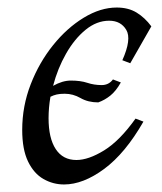

<svg xmlns="http://www.w3.org/2000/svg" viewBox="-20 -475 430 510"><path d="M150 15Q121 15 95.5 0.5Q70 -14 54.5 -46Q39 -78 39 -130Q39 -193 61.5 -251Q84 -309 121 -355Q158 -401 202.5 -428Q247 -455 290 -455Q321 -455 343 -441.5Q365 -428 382 -405L326 -307L305 -315Q330 -371 315.5 -395.5Q301 -420 270 -420Q237 -420 207.5 -396Q178 -372 155.5 -332.5Q133 -293 121 -247Q146 -261 168 -261Q194 -261 212 -255Q230 -249 250 -249Q269 -249 280 -264L301 -256Q288 -233 273 -221Q258 -209 241 -203Q214 -203 194 -214.5Q174 -226 152 -226Q139 -226 130.5 -224Q122 -222 114 -218Q109 -189 109 -161Q109 -108 128 -79Q147 -50 183 -50Q215 -50 256.5 -75.5Q298 -101 340 -160L361 -152Q313 -68 257 -26.5Q201 15 150 15Z"/></svg>

Font: Bona Nova SC
Style: Italic
Weight: 400
Italic angle: -4°
Designer: Mateusz Machalski
Foundry: Capitalics
Version: Version 4.001; ttfautohint (v1.8.4.7-5d5b)